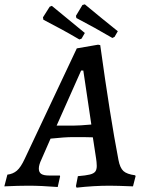

<svg xmlns="http://www.w3.org/2000/svg" viewBox="-61 -856 658 885"><path d="M562 -48 564 -44 552 3Q478 0 444 0Q371 0 292 9L289 2L298 -44Q335 -47 353 -51.5Q371 -56 378 -65Q385 -74 385 -91Q385 -100 384 -109Q383 -118 382 -125L367 -223Q348 -224 273 -224Q239 -224 172 -217L130 -121Q118 -96 118 -79Q118 -62 129 -54.5Q140 -47 165 -47H215L216 -43L205 6Q129 0 69 0Q23 0 -41 3L-27 -51Q-1 -54 17 -69.5Q35 -85 53 -124L293 -633L391 -650L401 -648Q447 -316 485 -119Q492 -82 508 -67.5Q524 -53 562 -48ZM277 -277Q305 -277 360 -282L323 -531H313L200 -277ZM291 -773 289 -783 319 -833 330 -836Q413 -767 482 -712L467 -686L457 -681Q377 -728 291 -773ZM139 -765 137 -776 168 -825 178 -829Q261 -760 330 -704L315 -678L305 -674Q225 -721 139 -765Z"/></svg>

Font: Alegreya Medium
Style: Italic
Weight: 500
Italic angle: -7°
Designer: Juan Pablo del Peral
Foundry: Huerta Tipografica
Version: Version 2.008; ttfautohint (v1.8)